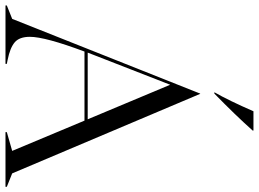

<svg xmlns="http://www.w3.org/2000/svg" viewBox="-160 -822 966 717"><g transform="rotate(90 323.5 -463.0)"><path d="M-15 -5 35 -25 314 -727H315L612 -25L662 -5V0H458V-5L528 -25L415 -295H157Q102 -148 102 -91Q102 -52 122.5 -34.5Q143 -17 188 -8L203 -5V0H-15ZM410 -307 281 -615 173 -338 161 -307ZM380 -926H452V-923Q394 -858 314 -780H309Q340 -834 380 -926Z"/></g></svg>

Font: Nyght Serif Light
Style: Regular
Weight: 300
Designer: Maksym Kobuzan
Version: Version 0.410